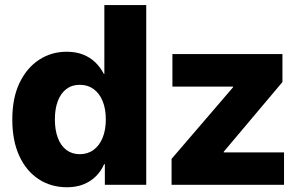

<svg xmlns="http://www.w3.org/2000/svg" viewBox="-20 -748 1221 777"><path d="M251 9.8Q186.5 9.8 136.5 -22.9Q86.4 -55.7 58.1 -116.9Q29.8 -178.2 29.8 -264.6Q29.8 -351.6 59.1 -412.6Q88.4 -473.6 138.2 -506.1Q188 -538.6 249.5 -538.6Q287.6 -538.6 316.4 -527.1Q345.2 -515.6 366 -495.4Q386.7 -475.1 400.4 -448.7H402.3V-727.5H571.8V0H404.3V-83.5H401.4Q389.2 -55.7 368.2 -34.7Q347.2 -13.7 317.9 -2Q288.6 9.8 251 9.8ZM302.7 -124Q335 -124 358.6 -141.4Q382.3 -158.7 395.3 -190.4Q408.2 -222.2 408.2 -264.6Q408.2 -307.6 395.3 -339.1Q382.3 -370.6 358.6 -387.7Q335 -404.8 302.7 -404.8Q271 -404.8 248.5 -387.7Q226.1 -370.6 214.1 -339.4Q202.1 -308.1 202.1 -264.6Q202.1 -221.7 214.1 -189.9Q226.1 -158.2 248.8 -141.1Q271.5 -124 302.7 -124ZM674.3 0V-105L923.3 -395V-397.5H677.7V-529.3H1123V-416L885.3 -133.8V-131.3H1129.4V0Z"/></svg>

Font: Inter 24pt ExtraBold
Style: Regular
Weight: 800
Designer: Rasmus Andersson
Foundry: rsms
Version: Version 4.001;git-66647c0bb